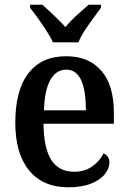

<svg xmlns="http://www.w3.org/2000/svg" viewBox="-20 -786 545 816"><path d="M45 -264Q45 -403 101 -475Q157 -547 261 -547Q357 -547 410.5 -485.5Q464 -424 464 -307V-260H165Q166 -155 198.5 -105.5Q231 -56 295 -56Q339 -56 371 -78Q403 -100 420 -134Q431 -130 438 -120Q445 -110 445 -96Q445 -71 426 -46.5Q407 -22 367.5 -6Q328 10 271 10Q162 10 103.5 -62Q45 -134 45 -264ZM345 -317Q345 -490 262 -490Q218 -490 193.5 -445.5Q169 -401 167 -317ZM108 -753V-766H160Q233 -700 258 -671Q281 -699 316 -730Q351 -761 357 -766H409V-753Q369 -699 347 -667Q325 -635 313 -606H205Q184 -654 108 -753Z"/></svg>

Font: Noto Serif NarrowSemiBold
Style: Regular
Weight: 600
Width: 4
Designer: Monotype Design Team
Foundry: Monotype Imaging Inc.
Version: Version 1.001